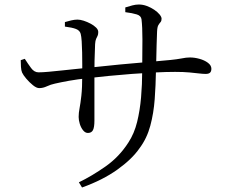

<svg xmlns="http://www.w3.org/2000/svg" viewBox="-20 -787 1040 852"><path d="M330 22Q388 -6 448.5 -48.5Q509 -91 550 -155Q576 -195 588.5 -246Q601 -297 606 -355Q611 -413 611 -473Q612 -556 612 -612Q612 -668 608 -701Q606 -717 587 -723Q568 -729 536 -733V-754Q552 -759 567 -763Q582 -767 596 -767Q614 -767 631.5 -760.5Q649 -754 664 -744Q679 -734 688 -723Q697 -712 697 -704Q697 -694 692.5 -689Q688 -684 683 -676Q678 -668 677 -647Q676 -622 675 -589Q674 -556 673.5 -524.5Q673 -493 672 -471Q671 -409 666.5 -347Q662 -285 647 -229Q632 -173 599 -129Q566 -81 501 -34.5Q436 12 344 45ZM370 -197Q358 -197 348.5 -209Q339 -221 334 -237.5Q329 -254 329 -268Q329 -286 333 -306.5Q337 -327 341 -362Q345 -397 345 -458Q345 -476 345 -501.5Q345 -527 344.5 -554Q344 -581 342.5 -603.5Q341 -626 338 -637Q334 -652 317 -658.5Q300 -665 268 -669V-689Q281 -693 296 -696.5Q311 -700 324 -700Q336 -700 351.5 -695Q367 -690 382 -682Q397 -674 406.5 -664.5Q416 -655 416 -645Q416 -634 413 -628Q410 -622 406.5 -614.5Q403 -607 402 -591Q402 -581 401 -561.5Q400 -542 399.5 -517Q399 -492 399 -465Q399 -422 399 -379Q399 -336 399 -302Q399 -268 399 -252Q399 -222 392.5 -209.5Q386 -197 370 -197ZM154 -396Q142 -396 126 -409Q110 -422 96.5 -438Q83 -454 78 -465Q74 -474 73 -490.5Q72 -507 72 -520L90 -526Q104 -504 118 -485Q132 -466 151 -466Q168 -466 196 -468.5Q224 -471 256 -474.5Q288 -478 318 -481Q348 -484 368 -486Q398 -489 436 -493Q474 -497 514.5 -501Q555 -505 593 -508Q631 -511 661 -514Q709 -518 737.5 -521Q766 -524 781.5 -527Q797 -530 805.5 -531Q814 -532 823 -532Q843 -532 865 -526Q887 -520 902.5 -508.5Q918 -497 918 -482Q918 -470 912 -464.5Q906 -459 893 -459Q881 -459 864 -461Q847 -463 821 -465.5Q795 -468 757 -468Q718 -468 668.5 -465.5Q619 -463 565.5 -459Q512 -455 461.5 -450Q411 -445 369 -440Q322 -435 286 -428.5Q250 -422 224 -416Q205 -412 188 -404Q171 -396 154 -396Z"/></svg>

Font: Noto Serif KR
Style: Regular
Weight: 400
Designer: Ryoko NISHIZUKA  (kana & ideographs); Frank Grießhammer (Latin, Greek & Cyrillic); Wenlong ZHANG  (bopomofo); Sandoll Co
Foundry: Adobe
Version: Version 2.003-H1;hotconv 1.1.1;makeotfexe 2.6.0